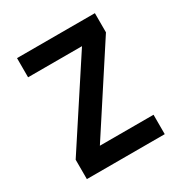

<svg xmlns="http://www.w3.org/2000/svg" viewBox="-126 -600 658 694"><g transform="rotate(-30 202.5 -252.5)"><path d="M40 -505H365V-425L141 -81H365V0H40V-81L265 -425H40Z"/></g></svg>

Font: Akshar
Style: Regular
Weight: 400
Designer: Tall Chai
Foundry: Tall Chai
Version: Version 1.000